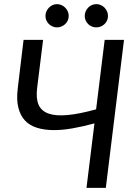

<svg xmlns="http://www.w3.org/2000/svg" viewBox="-20 -909 656 929"><path d="M580 -716 492 0H398.5L437 -312Q382 -297 331.2 -288Q280.5 -279 237 -279.5Q193.5 -280 158.8 -290.8Q124 -301.5 101.2 -325.5Q78.5 -349.5 68.8 -388Q59 -426.5 66 -482.5L94 -716H188.5L159.5 -482Q153.5 -431.5 167.2 -401.2Q181 -371 216.2 -359Q251.5 -347 308.5 -352.5Q365.5 -358 445 -380L486.5 -716ZM312.5 -831.5Q312.5 -820 308 -810Q303.5 -800 295.5 -792.5Q287.5 -785 277.2 -780.8Q267 -776.5 255.5 -776.5Q244.5 -776.5 234.5 -780.8Q224.5 -785 216.8 -792.5Q209 -800 204.5 -810Q200 -820 200 -831.5Q200 -843.5 204.5 -853.8Q209 -864 216.8 -872Q224.5 -880 234.5 -884.5Q244.5 -889 255.5 -889Q267 -889 277.2 -884.5Q287.5 -880 295.5 -872Q303.5 -864 308 -853.8Q312.5 -843.5 312.5 -831.5ZM502.5 -831.5Q502.5 -820 498 -810Q493.5 -800 485.8 -792.5Q478 -785 467.8 -780.8Q457.5 -776.5 446 -776.5Q434.5 -776.5 424.2 -780.8Q414 -785 406.5 -792.5Q399 -800 394.5 -810Q390 -820 390 -831.5Q390 -843.5 394.5 -853.8Q399 -864 406.5 -872Q414 -880 424.2 -884.5Q434.5 -889 446 -889Q457.5 -889 467.8 -884.5Q478 -880 485.8 -872Q493.5 -864 498 -853.8Q502.5 -843.5 502.5 -831.5Z"/></svg>

Font: Lato 2
Style: Italic
Weight: 400
Italic angle: -7°
Designer: Lukasz Dziedzic with Adam Twardoch and Botio Nikoltchev
Foundry: tyPoland Lukasz Dziedzic
Version: Version 2.015; 2015-08-06; http://www.latofonts.com/